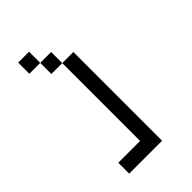

<svg xmlns="http://www.w3.org/2000/svg" viewBox="-124 -271 298 298"><g transform="rotate(-45 24.5 -122.0)"><path d="M-23.9 0V-23.9H23.9V-194.8H48.3V0ZM0 -194.8V-219.2H23.9V-194.8ZM-23.9 -219.2V-243.7H0V-219.2Z"/></g></svg>

Font: FS Mondwest Regular
Style: Regular
Weight: 400
Designer: NZWStudios2024
Foundry: https://fontstruct.com
Version: Version 1.0